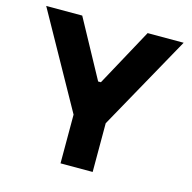

<svg xmlns="http://www.w3.org/2000/svg" viewBox="-103 -803 904 906"><g transform="rotate(15 349.0 -350.0)"><path d="M270.5 0H427.5V-238L684.5 -700H508.5L355.5 -419H342L189 -700H13L270.5 -238Z"/></g></svg>

Font: MCL Standard Bold
Style: Regular
Weight: 700
Designer: Květoslav Bartoš
Foundry: Florian Karsten
Version: Version 1.001;Glyphs 3.2.3 (3260)